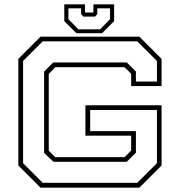

<svg xmlns="http://www.w3.org/2000/svg" viewBox="-20 -870 834 890"><path d="M168 0 65 -103V-597L168 -700H626L729 -597V-471H588V-528L557.5 -558.5H236L206 -527V-171.5L236 -141.5H557.5L588 -172V-241H376V-382H729V-103L626 0ZM178 -22.5H616L707.5 -113.5V-360H398V-262H610V-162.5L567.5 -120H227.5L184.5 -161V-538.5L227 -580.5H567.5L610 -538.5V-492H707.5V-587.5L616 -678.5H178L87 -587.5V-113.5ZM334 -716 278 -772V-850H374V-812H413V-850H509V-772L453 -716ZM343.5 -734H444L490 -781V-831.5H431V-804.5L420 -793H367L356 -804.5V-831.5H297V-781Z"/></svg>

Font: Tourney Expanded ExtraLight
Style: Regular
Weight: 200
Width: 7
Designer: Tyler Finck
Foundry: Etcetera Type Co
Version: Version 1.010; ttfautohint (v1.8.3)